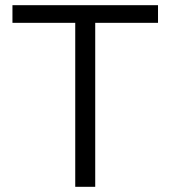

<svg xmlns="http://www.w3.org/2000/svg" viewBox="-20 -720 657 740"><path d="M270 0V-632H28V-700H589V-632H347V0Z"/></svg>

Font: Red Hat Text
Style: Regular
Weight: 400
Designer: Pentagram, MCKL
Foundry: MCKL
Version: Version 1.030